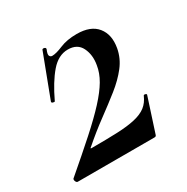

<svg xmlns="http://www.w3.org/2000/svg" viewBox="-106 -504 580 596"><g transform="rotate(-30 184.5 -206.0)"><path d="M2 -15Q64 -68 107.5 -107Q151 -146 179 -176.5Q207 -207 222 -232.5Q237 -258 241 -284Q247 -318 234 -344.5Q221 -371 187 -371Q153 -371 125.5 -339Q98 -307 72 -252Q71 -250 65.5 -251.5Q60 -253 61 -257L119 -410Q121 -413 126.5 -411.5Q132 -410 131 -405Q124 -389 127 -383.5Q130 -378 136 -378Q150 -378 175 -388.5Q200 -399 235 -399Q285 -399 307.5 -371Q330 -343 322 -298Q316 -265 295 -238Q274 -211 242.5 -186Q211 -161 173.5 -133.5Q136 -106 97 -72Q95 -71 95.5 -70Q96 -69 98 -69Q152 -69 190 -70.5Q228 -72 254 -78Q280 -84 295.5 -96Q311 -108 320 -129Q321 -132 326.5 -130.5Q332 -129 330 -125L292 -8Q291 -4 289.5 -2Q288 0 284 0Q220 0 148 0Q76 0 9 0Q5 0 2.5 -5.5Q0 -11 2 -15Z"/></g></svg>

Font: Cormorant SemiBold
Style: Italic
Weight: 600
Italic angle: -10°
Designer: Christian Thalmann (Catharsis Fonts)
Foundry: Catharsis Fonts
Version: Version 4.000